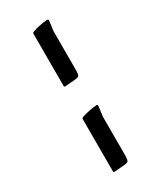

<svg xmlns="http://www.w3.org/2000/svg" viewBox="-247 -896 985 1176"><g transform="rotate(-30 245.0 -308.0)"><path d="M196.6 198.6Q187 200.2 187 189.6V-171.6Q187 -181.6 189 -184.1Q191 -186.6 199.2 -189.8Q222.4 -196.9 248.7 -202.5Q275.1 -208.2 301.6 -209.8Q311 -210.9 310.6 -200.8L301.3 -129V134.1Q301.3 159.5 299.2 171.6Q297.1 183.7 290.3 187.4Q283.4 191.1 268.1 192.7ZM196.6 -405.2Q187 -403.6 187 -414.2V-775.4Q187 -785.4 189 -787.9Q191 -790.4 199.2 -793.6Q222.4 -801.1 248.7 -806.5Q275.1 -812 301.6 -813.6Q311 -814.7 310.6 -804.6L301.3 -732.8V-469.1Q301.3 -443.7 299.2 -431.6Q297.1 -419.5 290.3 -416.1Q283.4 -412.7 268.1 -411.1Z"/></g></svg>

Font: Hahmlet
Style: Regular
Weight: 400
Designer: Minjoo Ham & Mark Frömberg
Foundry: hypertype
Version: Version 1.002